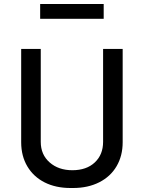

<svg xmlns="http://www.w3.org/2000/svg" viewBox="-20 -931 720 961"><path d="M594 -219Q594 -151 563.5 -99Q533 -47 476.5 -18.5Q420 10 346 10H333Q259 10 203.5 -18Q148 -46 117 -98Q86 -150 86 -219V-686H184V-221Q184 -157 228.5 -118Q273 -79 342 -79Q413 -79 454.5 -118Q496 -157 496 -221V-686H594ZM499 -837H181V-911H499Z"/></svg>

Font: Chivo
Style: Regular
Weight: 400
Designer: Hector Gatti
Foundry: Omnibus-Type
Version: Version 1.003